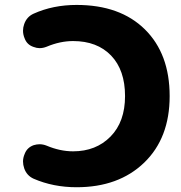

<svg xmlns="http://www.w3.org/2000/svg" viewBox="-20 -785 748 794"><path d="M296.9 -10.7Q200.2 -10.7 119.1 -45.9Q90.8 -58.6 80.1 -88.9Q75.2 -103.5 75.2 -117.2Q75.2 -132.8 82 -148.4Q91.8 -174.8 119.1 -184.6Q131.8 -188.5 143.6 -188.5Q158.2 -188.5 172.9 -182.6Q228.5 -159.2 282.2 -159.2Q377 -159.2 437 -220.2Q497.1 -281.2 497.1 -387.7Q497.1 -495.1 439.5 -555.2Q381.8 -615.2 282.2 -615.2Q228.5 -615.2 172.9 -591.8Q158.2 -585.9 143.6 -585.9Q131.8 -585.9 119.1 -590.8Q91.8 -599.6 82 -626Q75.2 -641.6 75.2 -658.2Q75.2 -671.9 80.1 -685.5Q90.8 -715.8 119.1 -728.5Q199.2 -764.6 296.9 -764.6Q476.6 -764.6 579.1 -663.6Q681.6 -562.5 681.6 -387.7Q681.6 -213.9 576.2 -112.3Q470.7 -10.7 296.9 -10.7Z"/></svg>

Font: Gen Jyuu GothicX Heavy
Style: Bold
Weight: 900
Designer: [Source Han Sans]
Ryoko NISHIZUKA  (kana & ideographs); Paul D. Hunt (Latin, Greek & Cyrillic); Wenlong ZHANG  (bopomofo
Version: Version 1.002.20150607